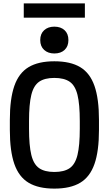

<svg xmlns="http://www.w3.org/2000/svg" viewBox="-20 -1101 640 1131"><path d="M300 10Q206 10 148.5 -24.5Q91 -59 64.5 -135Q38 -211 38 -335V-395Q38 -519 64.5 -595Q91 -671 148.5 -705.5Q206 -740 300 -740Q395 -740 452.5 -705.5Q510 -671 536.5 -595Q563 -519 563 -395V-335Q563 -211 536.5 -135Q510 -59 452.5 -24.5Q395 10 300 10ZM300 -88Q358 -88 390.5 -110.5Q423 -133 436.5 -188.5Q450 -244 450 -343V-388Q450 -487 436.5 -542Q423 -597 390.5 -619.5Q358 -642 300 -642Q243 -642 210.5 -619.5Q178 -597 164.5 -542Q151 -487 151 -388V-343Q151 -244 164.5 -188.5Q178 -133 210.5 -110.5Q243 -88 300 -88ZM300 -786Q263 -786 240 -807Q217 -828 217 -865Q217 -902 240 -923Q263 -944 300 -944Q338 -944 360.5 -923Q383 -902 383 -865Q383 -828 360.5 -807Q338 -786 300 -786ZM120 -997V-1081H480V-997Z"/></svg>

Font: M PLUS Code Latin 60 Medium
Style: Regular
Weight: 500
Width: 7
Monospace: yes
Designer: Coji Morishita
Foundry: UNDERFOREST DESIGN
Version: Version 1.005; ttfautohint (v1.8.3)